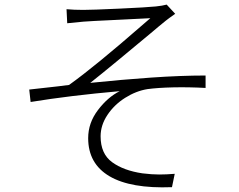

<svg xmlns="http://www.w3.org/2000/svg" viewBox="-20 -778 1040 834"><path d="M342 -735Q379 -735 498.5 -740.5Q618 -746 657 -750Q686 -753 704 -758L741 -718Q711 -697 700 -688Q678 -670 667 -661Q656 -652 635 -634Q568 -578 491 -514.5Q414 -451 372 -418Q507 -432 636.5 -441Q766 -450 873 -450V-396Q799 -400 732.5 -398.5Q666 -397 621 -391Q571 -383 523.5 -353Q476 -323 446.5 -278.5Q417 -234 417 -186Q417 -110 467 -73.5Q517 -37 599 -25Q640 -20 671.5 -20Q703 -20 739 -23L727 35Q548 42 455.5 -12.5Q363 -67 363 -178Q363 -244 405.5 -300Q448 -356 500 -382Q284 -363 113 -335L107 -389Q170 -396 232 -403L280 -409Q392 -489 604 -674L633 -699L493 -692Q365 -686 343 -684L272 -677L269 -738Q301 -735 342 -735Z"/></svg>

Font: 寒蝉端黑体 Light
Style: Regular
Weight: 300
Designer: ChillDuanSans {Warren2060}; 
Source Han Sans {Ryoko NISHIZUKA 西塚涼子 (kana, bopomofo & ideographs); Paul D. Hunt (Latin, G
Foundry: ChillType&Adobe
Version: Version 1.300;Glyphs 3.3 (3306)